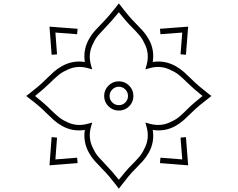

<svg xmlns="http://www.w3.org/2000/svg" viewBox="-20 -944 1416 1144"><path d="M688 -923.8 701.2 -907.2Q721.7 -879.9 743.9 -853.5Q766.1 -827.1 790.5 -802.7Q811.5 -781.7 831.1 -760Q850.6 -738.3 865.7 -711.4Q901.9 -647.9 890.1 -574.7Q962.4 -585.9 1026.9 -549.8Q1053.7 -534.7 1075.4 -515.4Q1097.2 -496.1 1118.2 -475.1Q1142.6 -450.7 1169.2 -428.2Q1195.8 -405.8 1223.1 -384.8L1239.7 -372.1L1223.1 -358.9Q1195.8 -338.4 1169.2 -316.2Q1142.6 -293.9 1118.2 -269.5Q1097.2 -248.5 1075.4 -229Q1053.7 -209.5 1026.9 -194.3Q963.4 -158.2 890.1 -169.9Q901.9 -96.7 865.7 -33.2Q850.6 -6.3 831.1 15.4Q811.5 37.1 790.5 58.1Q766.1 82 743.9 108.9Q721.7 135.7 701.2 163.1L688 180.2L675.3 163.1Q654.3 135.7 631.8 108.9Q609.4 82 585 58.1Q564 37.1 544.7 15.4Q525.4 -6.3 510.3 -33.2Q474.1 -97.7 485.4 -169.9Q412.1 -158.2 348.6 -194.3Q321.8 -209.5 300 -229Q278.3 -248.5 257.3 -269.5Q233.4 -293.9 206.8 -316.2Q180.2 -338.4 152.8 -358.9L136.2 -372.1L152.8 -384.8Q180.2 -405.8 206.8 -428.2Q233.4 -450.7 257.3 -475.1Q278.3 -496.1 300 -515.4Q321.8 -534.7 348.6 -549.8Q413.1 -585.9 485.4 -574.7Q474.1 -647 510.3 -711.4Q525.4 -738.3 544.7 -760Q564 -781.7 585 -802.7Q609.4 -827.1 631.8 -853.5Q654.3 -879.9 675.3 -907.2ZM688 -871.1Q648.9 -822.3 607.4 -779.3Q586.4 -757.8 567.4 -736.1Q548.3 -714.4 536.6 -688Q502.9 -626.5 521.5 -558.6L529.3 -530.8L501.5 -538.6Q433.6 -557.1 372.1 -523.4Q345.7 -511.7 324 -492.9Q302.2 -474.1 280.8 -452.6Q237.8 -411.1 189 -372.1Q212.9 -353 235.8 -333.3Q258.8 -313.5 280.8 -291.5Q302.2 -270.5 324.5 -251.2Q346.7 -231.9 372.1 -220.7Q432.6 -187.5 501.5 -206.1L529.3 -213.9L521.5 -186Q502.9 -118.2 536.6 -56.6Q548.3 -30.3 567.4 -8.5Q586.4 13.2 607.4 34.7Q649.9 78.6 688 127Q707 103 726.8 79.6Q746.6 56.2 768.6 34.7Q789.6 13.7 808.8 -8.5Q828.1 -30.8 839.4 -56.6Q872.6 -117.2 854 -186L846.2 -213.9L874 -206.1Q942.9 -187.5 1003.4 -220.7Q1030.3 -232.4 1052.5 -252Q1074.7 -271.5 1095.7 -293Q1117.2 -314.5 1140.4 -334Q1163.6 -353.5 1187 -372.1Q1163.1 -391.1 1139.9 -411.1Q1116.7 -431.2 1094.7 -452.6Q1073.2 -474.1 1051.5 -492.9Q1029.8 -511.7 1003.4 -523.4Q941.9 -557.1 874 -538.6L846.2 -530.8L854 -558.6Q872.6 -627.4 839.4 -688Q827.6 -714.4 808.6 -736.3Q789.6 -758.3 768.6 -779.3Q746.6 -800.8 726.8 -824Q707 -847.2 688 -871.1ZM1101.1 -785.2 1087.9 -617.7 1055.7 -620.6 1065.9 -750 936 -740.2 933.1 -772.5ZM274.9 -785.2 442.4 -772.5 439.5 -740.2 310.1 -750 319.8 -620.1 287.6 -617.7ZM688 -459.5Q724.1 -459.5 749.5 -433.8Q774.9 -408.2 774.9 -372.1Q774.9 -335.9 749.5 -310.5Q724.1 -285.2 688 -285.2Q652.3 -285.2 626.5 -310.5Q600.6 -335.9 600.6 -372.1Q600.6 -408.2 626.2 -433.8Q651.9 -459.5 688 -459.5ZM688 -427.2Q665.5 -427.2 649.2 -410.9Q632.8 -394.5 632.8 -372.1Q632.8 -349.6 649.2 -333.5Q665.5 -317.4 688 -317.4Q710.9 -317.4 726.8 -333.5Q742.7 -349.6 742.7 -372.1Q742.7 -394.5 726.6 -410.9Q710.4 -427.2 688 -427.2ZM274.9 41 287.6 -127 319.8 -124 310.1 5.9 439.5 -4.4 442.4 27.8ZM1101.1 41 933.1 27.8 936 -4.4 1065.9 5.9 1055.7 -124 1087.9 -127Z"/></svg>

Font: Pinar-DS1-FD Regular
Style: Regular
Weight: 400
Designer: Amin Abedi
Version: Version 3.000